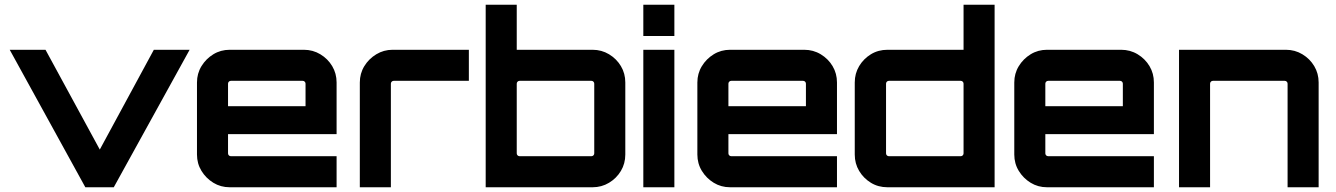

<svg xmlns="http://www.w3.org/2000/svg" viewBox="-20 -790 5636 810"><path d="M340 0 21 -580H172L401 -159L629 -580H780L460 0Z M949 0Q911 0 880 -19Q849 -38 830 -69Q811 -100 811 -138V-442Q811 -480 830 -511Q849 -542 880 -561Q911 -580 949 -580H1262Q1300 -580 1331.5 -561Q1363 -542 1381.5 -511Q1400 -480 1400 -442V-224H942V-143Q942 -138 945.5 -134.5Q949 -131 954 -131H1400V0H949ZM942 -342H1269V-437Q1269 -442 1265.5 -445.5Q1262 -449 1257 -449H954Q949 -449 945.5 -445.5Q942 -442 942 -437Z M1498 0V-442Q1498 -480 1517 -511Q1536 -542 1567.5 -561Q1599 -580 1636 -580H1958V-449H1641Q1636 -449 1632.5 -445.5Q1629 -442 1629 -437V0Z M2029 0V-770H2160V-580H2480Q2518 -580 2549.5 -561Q2581 -542 2599.5 -511Q2618 -480 2618 -442V-138Q2618 -100 2599.5 -69Q2581 -38 2549.5 -19Q2518 0 2480 0ZM2172 -131H2475Q2480 -131 2483.5 -134.5Q2487 -138 2487 -143V-437Q2487 -442 2483.5 -445.5Q2480 -449 2475 -449H2172Q2167 -449 2163.5 -445.5Q2160 -442 2160 -437V-143Q2160 -138 2163.5 -134.5Q2167 -131 2172 -131Z M2694 0V-580H2825V0ZM2694 -638V-770H2825V-638Z M3060 0Q3022 0 2991 -19Q2960 -38 2941 -69Q2922 -100 2922 -138V-442Q2922 -480 2941 -511Q2960 -542 2991 -561Q3022 -580 3060 -580H3373Q3411 -580 3442.5 -561Q3474 -542 3492.5 -511Q3511 -480 3511 -442V-224H3053V-143Q3053 -138 3056.5 -134.5Q3060 -131 3065 -131H3511V0H3060ZM3053 -342H3380V-437Q3380 -442 3376.5 -445.5Q3373 -449 3368 -449H3065Q3060 -449 3056.5 -445.5Q3053 -442 3053 -437Z M3724 0Q3685 0 3654 -19Q3623 -38 3604.5 -69Q3586 -100 3586 -138V-442Q3586 -480 3604.5 -511Q3623 -542 3654 -561Q3685 -580 3724 -580H4045V-770H4176V0H3724ZM3730 -131H4033Q4038 -131 4041.5 -134.5Q4045 -138 4045 -143V-437Q4045 -442 4041.5 -445.5Q4038 -449 4033 -449H3730Q3725 -449 3721.5 -445.5Q3718 -442 3718 -437V-143Q3718 -138 3721.5 -134.5Q3725 -131 3730 -131Z M4397 0Q4359 0 4328 -19Q4297 -38 4278 -69Q4259 -100 4259 -138V-442Q4259 -480 4278 -511Q4297 -542 4328 -561Q4359 -580 4397 -580H4710Q4748 -580 4779.5 -561Q4811 -542 4829.5 -511Q4848 -480 4848 -442V-224H4390V-143Q4390 -138 4393.5 -134.5Q4397 -131 4402 -131H4848V0H4397ZM4390 -342H4717V-437Q4717 -442 4713.5 -445.5Q4710 -449 4705 -449H4402Q4397 -449 4393.5 -445.5Q4390 -442 4390 -437Z M4954 0V-580H5405Q5443 -580 5474.5 -561Q5506 -542 5524.5 -511Q5543 -480 5543 -442V0H5412V-437Q5412 -442 5408.5 -445.5Q5405 -449 5400 -449H5097Q5092 -449 5088.5 -445.5Q5085 -442 5085 -437V0Z"/></svg>

Font: Orbitron
Style: Bold
Weight: 700
Designer: Matt McInerney
Foundry: The League of Moveable Type
Version: Version 2.001